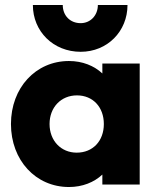

<svg xmlns="http://www.w3.org/2000/svg" viewBox="-20 -741 635 771"><path d="M257 10C311 10 358 -9 391 -40V0H541V-486H391V-446C358 -477 311 -496 257 -496C123 -496 24 -388 24 -243C24 -98 123 10 257 10ZM112 -721C112 -615 194 -533 304 -533C411 -533 492 -615 492 -721H373C373 -679 343 -648 304 -648C261 -648 232 -679 232 -721ZM179 -243C179 -310 225 -358 289 -358C353 -358 397 -311 397 -243C397 -175 353 -128 288 -128C225 -128 179 -176 179 -243Z"/></svg>

Font: MV Cash
Style: Bold
Weight: 700
Designer: Rodrigo Fuenzalida
Foundry: fragTYPE
Version: Version 1.100;Glyphs 3.1.2 (3151)